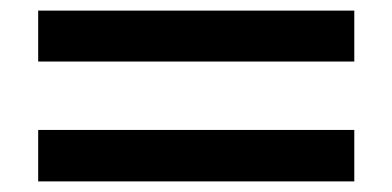

<svg xmlns="http://www.w3.org/2000/svg" viewBox="-20 -491 740 362"><path d="M648 -471V-375H52V-471ZM648 -246V-149H52V-246Z"/></svg>

Font: BioRhyme SemiExpanded Medium
Style: Regular
Weight: 500
Width: 6
Designer: Aoife Mooney
Foundry: Aoife Mooney Type
Version: Version 1.600;gftools[0.9.33]